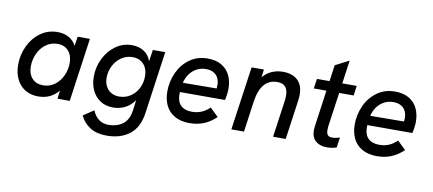

<svg xmlns="http://www.w3.org/2000/svg" viewBox="-76 -964 3304 1466"><g transform="rotate(10 1576.0 -231.0)"><path d="M44 -204Q44 -281.5 76.5 -350Q109 -418.5 167 -460Q225 -501.5 298 -501.5Q349 -501.5 386.8 -480Q424.5 -458.5 443.5 -420L454.5 -493H549.5L480 0H385L393 -65Q334.5 8.5 235 8.5Q176.5 8.5 133.2 -18.5Q90 -45.5 67 -93.8Q44 -142 44 -204ZM429.5 -284.5Q429.5 -323 415.5 -352Q401.5 -381 375.8 -396.8Q350 -412.5 314.5 -412.5Q263 -412.5 223.5 -383.2Q184 -354 162.8 -307Q141.5 -260 141.5 -209Q141.5 -150.5 172.5 -116Q203.5 -81.5 258 -81.5Q309.5 -81.5 348.5 -110.8Q387.5 -140 408.5 -187Q429.5 -234 429.5 -284.5Z M597 92.5 678 38Q694 79.5 725.2 104.2Q756.5 129 803.5 129Q867 129 912.5 95.8Q958 62.5 968.5 -16L978.5 -93Q948 -50 906 -28.8Q864 -7.5 813.5 -7.5Q757 -7.5 715.2 -34.2Q673.5 -61 651 -108Q628.5 -155 628.5 -214.5Q628.5 -289 660.8 -355Q693 -421 749.2 -461.2Q805.5 -501.5 874 -501.5Q931.5 -501.5 970 -475.2Q1008.5 -449 1024 -403.5L1037.5 -493H1133.5L1065.5 -10Q1049.5 104.5 980 158.5Q910.5 212.5 802.5 212.5Q724.5 212.5 673.2 180Q622 147.5 597 92.5ZM1013.5 -284.5Q1013.5 -322 999.5 -351Q985.5 -380 959 -396.2Q932.5 -412.5 896.5 -412.5Q848 -412.5 809.2 -386.2Q770.5 -360 748.5 -316.2Q726.5 -272.5 726.5 -223Q726.5 -186 741 -157.8Q755.5 -129.5 782.2 -113.8Q809 -98 845.5 -98Q892.5 -98 931 -122.8Q969.5 -147.5 991.5 -190.2Q1013.5 -233 1013.5 -284.5Z M1201 -200.5Q1201 -277 1232.2 -346.2Q1263.5 -415.5 1322.8 -458.5Q1382 -501.5 1462 -501.5Q1527.5 -501.5 1571.5 -475Q1615.5 -448.5 1636.5 -403.2Q1657.5 -358 1657.5 -301.5Q1657.5 -281 1654.2 -256.5Q1651 -232 1646 -212.5H1297Q1296 -206 1296.2 -198.8Q1296.5 -191.5 1296.5 -188.5Q1297.5 -136.5 1327.2 -108.2Q1357 -80 1411.5 -80Q1452.5 -80 1485.5 -93.8Q1518.5 -107.5 1549 -137L1614 -74.5Q1568 -31 1518.5 -11.2Q1469 8.5 1409 8.5Q1339.5 8.5 1292.8 -18.8Q1246 -46 1223.5 -93.2Q1201 -140.5 1201 -200.5ZM1568 -288Q1569.5 -301.5 1569.5 -317.5Q1569.5 -345 1558.2 -368.2Q1547 -391.5 1523 -405.8Q1499 -420 1463 -420Q1422 -420 1389.2 -401.5Q1356.5 -383 1335.5 -352.5Q1314.5 -322 1306.5 -286Z M1803 -493H1898.5L1890.5 -431Q1919.5 -466.5 1959.5 -484Q1999.5 -501.5 2045.5 -501.5Q2119.5 -501.5 2160.2 -462.8Q2201 -424 2201 -352.5Q2201 -330.5 2198.5 -313L2154.5 0H2056.5L2096.5 -282.5Q2099.5 -306 2099.5 -325.5Q2099.5 -372.5 2078.8 -394.8Q2058 -417 2016.5 -417Q1890.5 -417 1864.5 -239.5L1831 0H1733Z M2354.5 -104.5Q2354.5 -117 2357.5 -138.5L2396.5 -417H2298.5L2310 -493H2407.5L2425 -619L2531.5 -674L2506 -493H2618L2607.5 -417H2495.5L2458.5 -156Q2456.5 -144 2456.5 -123Q2456.5 -96.5 2466.8 -84.2Q2477 -72 2501.5 -72Q2529.5 -72 2560.5 -83L2549 -3Q2511 8.5 2474 8.5Q2420 8.5 2387.2 -19.5Q2354.5 -47.5 2354.5 -104.5Z M2654 -200.5Q2654 -277 2685.2 -346.2Q2716.5 -415.5 2775.8 -458.5Q2835 -501.5 2915 -501.5Q2980.5 -501.5 3024.5 -475Q3068.5 -448.5 3089.5 -403.2Q3110.5 -358 3110.5 -301.5Q3110.5 -281 3107.2 -256.5Q3104 -232 3099 -212.5H2750Q2749 -206 2749.2 -198.8Q2749.5 -191.5 2749.5 -188.5Q2750.5 -136.5 2780.2 -108.2Q2810 -80 2864.5 -80Q2905.5 -80 2938.5 -93.8Q2971.5 -107.5 3002 -137L3067 -74.5Q3021 -31 2971.5 -11.2Q2922 8.5 2862 8.5Q2792.5 8.5 2745.8 -18.8Q2699 -46 2676.5 -93.2Q2654 -140.5 2654 -200.5ZM3021 -288Q3022.5 -301.5 3022.5 -317.5Q3022.5 -345 3011.2 -368.2Q3000 -391.5 2976 -405.8Q2952 -420 2916 -420Q2875 -420 2842.2 -401.5Q2809.5 -383 2788.5 -352.5Q2767.5 -322 2759.5 -286Z"/></g></svg>

Font: HK Grotesk Medium
Style: Italic
Weight: 500
Italic angle: -8°
Designer: Alfredo Marco Pradil
Foundry: Hanken Design Co.
Version: Version 3.004